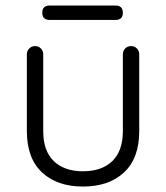

<svg xmlns="http://www.w3.org/2000/svg" viewBox="-20 -677 609 704"><path d="M460.5 -508Q473.8 -508 482.1 -499.1Q490.5 -490.2 490.5 -477.8V-196Q490.5 -96.8 434.9 -44.9Q379.2 7 284 7Q189.5 7 134 -44.9Q78.5 -96.8 78.5 -196V-477.8Q78.5 -490.2 87.2 -499.1Q96 -508 108.5 -508Q121.8 -508 130.1 -499.1Q138.5 -490.2 138.5 -477.8V-196Q138.5 -123.8 177.1 -86.4Q215.8 -49 284 -49Q353.2 -49 391.9 -86.4Q430.5 -123.8 430.5 -196V-477.8Q430.5 -490.2 438.9 -499.1Q447.2 -508 460.5 -508ZM403 -603.8H162.5Q135 -603.8 135 -630Q135 -656.8 162.5 -656.8H403Q430.5 -656.8 430.5 -630Q430.5 -603.8 403 -603.8Z"/></svg>

Font: Quicksand Variable Light
Style: Regular
Weight: 300
Designer: Andrew Paglinawan
Foundry: Andrew Paglinawan
Version: Version 3.004